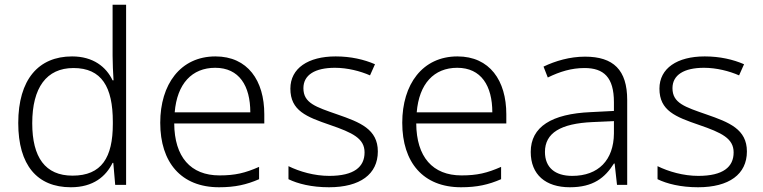

<svg xmlns="http://www.w3.org/2000/svg" viewBox="-20 -831 3217 810"><path d="M279 -41C374 -41 427 -87 455 -144H458L466 -51H512V-811H455V-596C455 -565 457 -523 459 -492H455C428 -549 373 -593 284 -593C142 -593 57 -495 57 -312C57 -134 137 -41 279 -41ZM286 -90C171 -90 116 -167 116 -311C116 -461 176 -544 290 -544C409 -544 456 -464 456 -317V-308C456 -167 409 -90 286 -90Z M889 -593C741 -593 656 -475 656 -313C656 -146 744 -41 904 -41C972 -41 1020 -52 1073 -75V-127C1014 -101 972 -91 906 -91C784 -91 716 -169 715 -310H1095V-349C1095 -491 1025 -593 889 -593ZM888 -545C989 -545 1036 -469 1036 -357H717C727 -478 790 -545 888 -545Z M1574 -192C1574 -286 1499 -315 1404 -348C1312 -380 1260 -396 1260 -459C1260 -515 1309 -545 1393 -545C1446 -545 1500 -531 1541 -513L1562 -560C1516 -580 1460 -593 1396 -593C1280 -593 1205 -543 1205 -457C1205 -364 1273 -338 1372 -304C1468 -271 1518 -247 1518 -188C1518 -127 1474 -89 1369 -89C1306 -89 1244 -107 1197 -130V-75C1236 -56 1294 -41 1368 -41C1499 -41 1574 -96 1574 -192Z M1910 -593C1762 -593 1677 -475 1677 -313C1677 -146 1765 -41 1925 -41C1993 -41 2041 -52 2094 -75V-127C2035 -101 1993 -91 1927 -91C1805 -91 1737 -169 1736 -310H2116V-349C2116 -491 2046 -593 1910 -593ZM1909 -545C2010 -545 2057 -469 2057 -357H1738C1748 -478 1811 -545 1909 -545Z M2448 -592C2384 -592 2323 -574 2273 -550L2291 -504C2342 -529 2391 -544 2446 -544C2527 -544 2570 -505 2570 -400V-363L2473 -358C2307 -351 2219 -296 2219 -190C2219 -94 2282 -41 2384 -41C2483 -41 2532 -81 2570 -141H2573L2583 -51H2626V-409C2626 -536 2568 -592 2448 -592ZM2480 -316 2570 -320V-268C2569 -156 2505 -89 2394 -89C2322 -89 2279 -124 2279 -190C2279 -270 2345 -310 2480 -316Z M3131 -192C3131 -286 3056 -315 2961 -348C2869 -380 2817 -396 2817 -459C2817 -515 2866 -545 2950 -545C3003 -545 3057 -531 3098 -513L3119 -560C3073 -580 3017 -593 2953 -593C2837 -593 2762 -543 2762 -457C2762 -364 2830 -338 2929 -304C3025 -271 3075 -247 3075 -188C3075 -127 3031 -89 2926 -89C2863 -89 2801 -107 2754 -130V-75C2793 -56 2851 -41 2925 -41C3056 -41 3131 -96 3131 -192Z"/></svg>

Font: Noto Sans Tamil UI Light
Style: Regular
Weight: 300
Designer: Jelle Bosma - Monotype Design Team
Foundry: Monotype Imaging Inc.
Version: Version 2.004